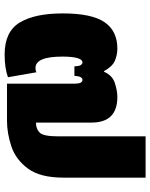

<svg xmlns="http://www.w3.org/2000/svg" viewBox="68 -692 634 809"><g transform="rotate(90 384.5 -287.0)"><path d="M209 10Q266 10 305 -4L284 -124Q277 -120 266 -120Q218 -120 218 -233Q218 -318 243 -318Q248 -318 253 -312Q258 -306 259 -284H299Q301 -318 316 -318Q332 -318 332 -286V0H489Q541 0 596.5 -18.5Q652 -37 690 -88.5Q728 -140 728 -238V-584H554V-215Q554 -154 538.5 -138Q523 -122 496 -122V-356Q496 -465 388 -465Q362 -465 329.5 -454.5Q297 -444 282 -409H279Q260 -444 235.5 -454.5Q211 -465 184 -465Q110 -465 73 -411Q36 -357 36 -235Q36 -117 74.5 -53.5Q113 10 209 10Z"/></g></svg>

Font: Noto Sans Thai UI Black
Style: Regular
Weight: 900
Designer: Monotype Design Team
Foundry: Monotype Imaging Inc.
Version: Version 1.901